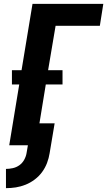

<svg xmlns="http://www.w3.org/2000/svg" viewBox="-20 -755 557 998"><path d="M11 223V123Q28 123 46.5 119Q65 115 80.5 104Q96 93 105.5 76Q115 59 118 41L125 0H28L80 -316H42V-390H92L149 -735H517L499 -621H269L230 -390H305V-316H218L185 -114H264L238 41Q234 67 224.5 92Q215 117 199 139Q183 161 160.5 178Q138 195 113 205Q88 215 62.5 219Q37 223 11 223Z"/></svg>

Font: Iosevka SS18 Heavy
Style: Italic
Weight: 900
Italic angle: -9°
Monospace: yes
Designer: Belleve Invis
Foundry: Belleve Invis
Version: Version 25.1.1; ttfautohint (v1.8.4)